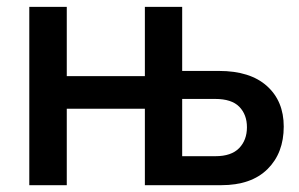

<svg xmlns="http://www.w3.org/2000/svg" viewBox="-20 -543 876 563"><path d="M65.9 0V-522.9H175.8V-319.8H404.8V-522.9H514.2V-335H622.1Q713.4 -335 762.7 -290.8Q812 -246.6 812 -171.9Q812 -94.2 764.4 -47.1Q716.8 0 628.9 0H404.8V-224.1H175.8V0ZM514.2 -85H611.8Q658.2 -85 681.2 -108.6Q704.1 -132.3 704.1 -169.9Q704.1 -207 681.6 -230Q659.2 -252.9 610.8 -252.9H514.2Z"/></svg>

Font: Rawline SemiBold
Style: Regular
Weight: 600
Designer: Matt McInerney, Pablo Impallari, Rodrigo Fuenzalida
Foundry: Matt McInerney, Pablo Impallari, Rodrigo Fuenzalida
Version: Version 4.020;PS 004.020;hotconv 1.0.88;makeotf.lib2.5.64775